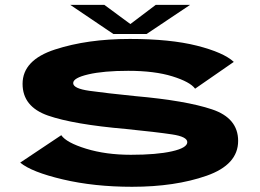

<svg xmlns="http://www.w3.org/2000/svg" viewBox="-20 -748 1050 774"><path d="M512.5 5Q359.5 5 233.2 -24.8Q107 -54.5 61.5 -92.5L227 -203Q247.5 -173 327.2 -148.5Q407 -124 507.5 -124Q611.5 -124 673.2 -138Q735 -152 735 -175Q735 -197 673.5 -206.2Q612 -215.5 488 -228Q275.5 -246.5 173.2 -282.2Q71 -318 71 -410Q71 -506 201.8 -548.5Q332.5 -591 503 -591Q666.5 -591 774 -563.8Q881.5 -536.5 922.5 -498.5L766.5 -390.5Q746.5 -418 675 -440.2Q603.5 -462.5 497 -462.5Q397.5 -462.5 336.2 -448.2Q275 -434 275 -413Q275 -391 341.2 -381.8Q407.5 -372.5 526 -360.5Q729 -342.5 834.5 -307.2Q940 -272 940 -180Q940 -84 812.8 -39.5Q685.5 5 512.5 5ZM437 -611 263 -728.5H400.5L505.5 -651L608 -728.5H746.5L571 -611Z"/></svg>

Font: Anybody UltraExpanded Regular
Style: Bold
Weight: 700
Width: 9
Designer: Tyler Finck
Foundry: Etcetera Type Company
Version: Version 1.010; ttfautohint (v1.8.3) -l 8 -r 50 -G 200 -x 14 